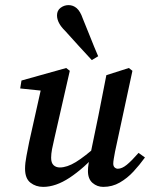

<svg xmlns="http://www.w3.org/2000/svg" viewBox="-20 -719 587 751"><path d="M149 12Q120 12 99 -4.5Q78 -21 78 -59Q78 -81 83.5 -109Q89 -137 94 -163L144 -387L156 -363L59 -373L64 -404L239 -453L253 -442L193 -179Q187 -154 183.5 -135.5Q180 -117 180 -102Q180 -82 189.5 -73Q199 -64 214 -64Q242 -64 276.5 -85Q311 -106 365 -154L368 -126Q307 -60 252.5 -24Q198 12 149 12ZM384 12Q360 12 342 -3.5Q324 -19 324 -50Q324 -64 326.5 -78.5Q329 -93 334 -117L365 -267Q373 -306 380.5 -346Q388 -386 396 -425L484 -453L498 -442L430 -126Q427 -110 425 -98Q423 -86 423 -79Q423 -69 428.5 -64Q434 -59 441 -59Q457 -59 476 -74.5Q495 -90 522 -121L547 -103Q526 -74 502 -48Q478 -22 448.5 -5Q419 12 384 12ZM364 -499 339 -484Q313 -512 287 -540.5Q261 -569 235 -598Q203 -629 203 -659Q203 -678 217 -688.5Q231 -699 248 -699Q266 -699 280 -687Q294 -675 304 -646Q319 -610 333.5 -573Q348 -536 364 -499Z"/></svg>

Font: Lisu Bosa
Style: Bold Italic
Weight: 700
Italic angle: -19°
Designer: David Morse, Annie Olsen, Victor Gaultney, Frank Grießhammer (Latin)
Foundry: SIL International
Version: Version 2.000